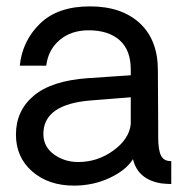

<svg xmlns="http://www.w3.org/2000/svg" viewBox="-20 -577 584 602"><path d="M212 5Q132 5 81 -39.5Q30 -84 30 -155Q30 -230 86 -277Q142 -324 256 -332L390 -341V-359Q390 -420 355 -451Q320 -482 258 -482Q203 -482 167 -451.5Q131 -421 125 -371H42Q50 -449 105.5 -503Q161 -557 262 -557Q361 -557 418 -504.5Q475 -452 475 -357Q475 -317 475.5 -268Q476 -219 476 -185Q476 -151 476 -147Q476 -105 485.5 -88Q495 -71 517 -72V0Q506 0 486 -2Q412 -14 397 -78Q375 -43 323.5 -19Q272 5 212 5ZM225 -69Q286 -69 335.5 -105Q385 -141 390 -188V-272L264 -262Q116 -250 116 -157Q116 -117 149 -93Q182 -69 225 -69Z"/></svg>

Font: Oakes Grotesk
Style: Regular
Weight: 400
Designer: Samuel Oakes
Foundry: Samuel Oakes
Version: Version 1.000;PS 001.000;hotconv 1.0.88;makeotf.lib2.5.64775